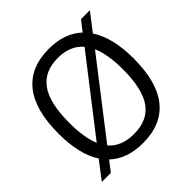

<svg xmlns="http://www.w3.org/2000/svg" viewBox="-193 -917 1094 1094"><g transform="rotate(-45 353.5 -370.0)"><path d="M113 -107Q51 -201 51 -369Q51 -559 128 -654.5Q205 -750 354 -750Q480 -750 556 -679L603 -740H675L593 -634Q657 -538 657 -369Q657 -180 580 -85Q503 10 354 10Q227 10 151 -61L104 0H31ZM354 -63Q465 -63 517.5 -137Q570 -211 570 -369Q570 -489 538 -562L200 -125Q253 -63 354 -63ZM138 -369Q138 -250 168 -178L506 -614Q452 -677 354 -677Q244 -677 191 -602.5Q138 -528 138 -369Z"/></g></svg>

Font: Encode Sans Narrow
Style: Regular
Weight: 400
Designer: Pablo Impallari, Andres Torresi
Foundry: Pablo Impallari, Andres Torresi
Version: Version 1.000; ttfautohint (v1.00) -l 8 -r 50 -G 200 -x 14 -